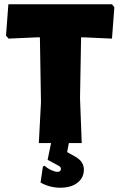

<svg xmlns="http://www.w3.org/2000/svg" viewBox="-20 -667 559 895"><path d="M358 -493 353 -210 361 0H301L293 42L327 61Q351 74 361 89.5Q371 105 371 124Q371 161 341.5 184.5Q312 208 261 208Q212 208 169 184L180 109L188 106Q203 119 220 126.5Q237 134 248 134Q264 134 264 120Q264 111 252 105L202 78L218 0H161L171 -190L166 -493H153L20 -487L8 -501L19 -647H502L513 -633L502 -487L370 -493Z"/></svg>

Font: Luna Sans Black
Style: Regular
Weight: 900
Designer: Juan Pablo del Peral
Foundry: Huerta Tipografica
Version: Version 2.001; ttfautohint (v1.5)